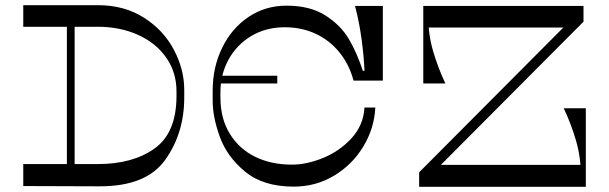

<svg xmlns="http://www.w3.org/2000/svg" viewBox="-20 -723 2357 743"><path d="M238.8 -635.5H268.8V-71H238.8ZM358.8 -703Q461 -703 536.9 -654.7Q612.9 -606.4 652.9 -530.4Q693 -454.4 693 -375V-346Q693 -207.4 619.2 -104.2Q545.5 -1 362.8 -2L70 -3V-88.1H358.8Q494.4 -88.1 578.7 -148.8Q663 -209.4 663 -352V-369Q663 -444.2 622.4 -501.2Q581.8 -558.1 512.6 -588.8Q443.4 -619.4 358.8 -619.4H70V-703Z M1081.9 -617.5Q1009 -617.5 952.3 -583.6Q895.6 -549.6 864.3 -492.2Q833 -434.8 833 -366.1V-346.1Q833 -263.8 869.5 -205Q906 -146.2 967.8 -116.1Q1029.5 -85.9 1109.4 -85.9Q1166.9 -85.9 1230.6 -111.9Q1294.4 -138 1340.5 -188.3Q1386.6 -238.6 1390.4 -306.8H1432.4Q1428.6 -226.9 1386.2 -156.4Q1343.8 -85.9 1273 -43.3Q1202.2 -0.8 1116.5 -0.8Q998.5 -0.8 928.3 -58.9Q858.1 -117.1 830.6 -193.7Q803 -270.2 803 -333.1V-372.1Q803 -463.1 840 -538.6Q877 -614.1 942 -657.6Q1007 -701.1 1089 -701.1Q1180 -701.1 1239.5 -663.1Q1299 -625.1 1330.5 -571.1Q1362 -517.1 1384 -449.1H1390.6Q1388 -506.5 1379 -572.8Q1370 -639 1353.9 -700H1461.5V-411.2H1348Q1331.8 -473.1 1293.8 -520Q1255.9 -566.9 1201.8 -592.2Q1147.6 -617.5 1081.9 -617.5ZM822 -400V-430H1053V-400Z M1911 -38.2H2228.2Q2228.2 -112.9 2209.3 -178.1Q2190.4 -243.2 2161.5 -304H2247V-6H1911ZM1602 -56.2 1654.5 -85.1H2247V0H1602ZM1839 -665.8H1636.8Q1636.8 -591.1 1655.7 -526.2Q1674.6 -461.4 1703.5 -400H1618V-698H1839ZM2238 -639 2192 -616.4H1618V-700H2238ZM1602 -56.2 2183.5 -640 2238 -639 1657.5 -56.2Z"/></svg>

Font: Space Cowgirl
Style: Regular
Weight: 400
Designer: Valery Marier
Foundry: Valery Marier
Version: Version 1.000